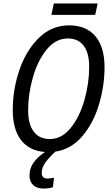

<svg xmlns="http://www.w3.org/2000/svg" viewBox="-20 -872 649 1113"><path d="M532 -786H278L292 -852H546ZM222 130Q222 163 254 163Q271 163 293 158L287 213Q264 221 232 221Q194 221 172.5 201Q151 181 151 145Q151 105 173 73Q195 41 240 9Q149 2 101.5 -60.5Q54 -123 54 -234Q54 -354 93 -467.5Q132 -581 206 -653Q280 -725 380 -725Q480 -725 533 -662Q586 -599 586 -483Q586 -375 554 -267Q522 -159 457.5 -83Q393 -7 301 7Q263 42 242.5 71Q222 100 222 130ZM269 -66Q338 -66 390 -130.5Q442 -195 469.5 -292.5Q497 -390 497 -485Q497 -565 465 -607Q433 -649 374 -649Q302 -649 249.5 -583.5Q197 -518 170 -421Q143 -324 143 -234Q143 -152 175.5 -109Q208 -66 269 -66Z"/></svg>

Font: Noto Sans UI Narrow
Style: Italic
Weight: 400
Width: 4
Italic angle: -12°
Designer: Monotype Design Team
Foundry: Monotype Imaging Inc.
Version: Version 1.001